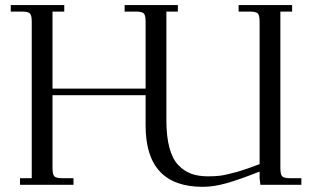

<svg xmlns="http://www.w3.org/2000/svg" viewBox="-20 -722 1216 750"><path d="M22 -676.8V-702.1H231V-676.8H185.1V-376H548.8V-637.2Q548.8 -662.1 541.7 -669.4Q534.7 -676.8 509.8 -676.8H466.8V-702.1H674.8V-676.8H629.9V-252.9Q629.9 -189 641.8 -144.8Q653.8 -100.6 676.8 -76.9Q699.7 -53.2 727.5 -43.2Q755.4 -33.2 792 -33.2Q816.9 -33.2 837.4 -35.4Q857.9 -37.6 899.4 -48.8Q940.9 -60.1 994.1 -81.1V-637.2Q994.1 -662.1 987.1 -669.4Q980 -676.8 955.1 -676.8H912.1V-702.1H1121.1V-676.8H1075.2V-65.9Q1075.2 -40.5 1082.3 -33.2Q1089.4 -25.9 1113.8 -25.9H1157.2V0H997.1L994.1 -25.9V-51.8Q913.6 -20 864 -6.1Q814.5 7.8 772 7.8Q548.8 7.8 548.8 -231V-350.1H185.1V-65.9Q185.1 -41 192.1 -33.4Q199.2 -25.9 224.1 -25.9H267.1V0H58.1V-25.9H104V-637.2Q104 -662.1 96.9 -669.4Q89.8 -676.8 64.9 -676.8Z"/></svg>

Font: Dihjauti S
Style: Regular
Weight: 400
Designer: T. Christopher White
Version: Version 3.0.0